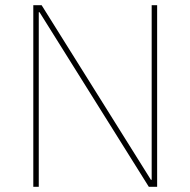

<svg xmlns="http://www.w3.org/2000/svg" viewBox="-20 -718 732 738"><path d="M552 0H584V-698H563V-27H560L140 -698H108V0H129V-671H132Z"/></svg>

Font: IBM Plex Thai Thin
Style: Regular
Weight: 100
Designer: Mike Abbink, Paul van der Laan, Pieter van Rosmalen, Ben Mitchell, Mark Frömberg
Foundry: Bold Monday
Version: Version 1.0